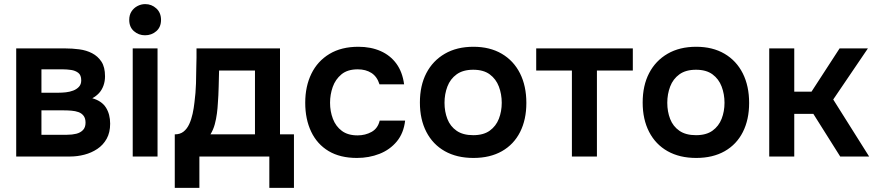

<svg xmlns="http://www.w3.org/2000/svg" viewBox="-20 -763 4264 936"><path d="M59 0V-527H298Q332 -527 366.5 -522.5Q401 -518 429 -503.5Q457 -489 474.5 -462.5Q492 -436 492 -391Q492 -367 484.5 -346Q477 -325 463.5 -310Q450 -295 430 -284Q476 -271 496.5 -238.5Q517 -206 517 -160Q517 -117 500 -86.5Q483 -56 454.5 -37Q426 -18 391.5 -9Q357 0 322 0ZM182 -106H307Q332 -106 352 -111Q372 -116 384.5 -129Q397 -142 397 -165Q397 -186 387.5 -198.5Q378 -211 362.5 -216.5Q347 -222 328 -223.5Q309 -225 291 -225H182ZM182 -311H265Q282 -311 301 -313Q320 -315 337 -321.5Q354 -328 365 -340Q376 -352 376 -371Q376 -397 361.5 -408Q347 -419 326.5 -422Q306 -425 286 -425H182Z M627 0V-527H748V0ZM687 -591Q656 -591 633 -611Q610 -631 610 -666Q610 -690 621 -707Q632 -724 650 -733.5Q668 -743 688 -743Q719 -743 742 -722Q765 -701 765 -666Q765 -631 742 -611Q719 -591 687 -591Z M832 153V-108Q858 -108 875 -121.5Q892 -135 902.5 -158Q913 -181 919 -208.5Q925 -236 928 -264Q934 -309 935.5 -356.5Q937 -404 937 -438Q938 -460 938 -482.5Q938 -505 938 -527H1345V-108H1413V153H1293V0H952V153ZM1006 -108H1223V-419H1048Q1047 -382 1046 -339.5Q1045 -297 1042 -259Q1041 -237 1037.5 -210Q1034 -183 1027 -157Q1020 -131 1006 -108Z M1720 7Q1638 7 1582 -26.5Q1526 -60 1497 -121Q1468 -182 1468 -262Q1468 -342 1498 -403.5Q1528 -465 1586 -500Q1644 -535 1727 -535Q1788 -535 1835.5 -514Q1883 -493 1912.5 -452.5Q1942 -412 1950 -352H1830Q1818 -390 1790.5 -407.5Q1763 -425 1724 -425Q1674 -425 1644.5 -400.5Q1615 -376 1602 -339Q1589 -302 1589 -262Q1589 -220 1603 -183.5Q1617 -147 1646.5 -125Q1676 -103 1723 -103Q1761 -103 1791.5 -120Q1822 -137 1831 -175H1955Q1948 -114 1914.5 -73.5Q1881 -33 1830 -13Q1779 7 1720 7Z M2288 7Q2207 7 2148.5 -26Q2090 -59 2058.5 -120Q2027 -181 2027 -263Q2027 -346 2058.5 -406.5Q2090 -467 2148.5 -501Q2207 -535 2288 -535Q2368 -535 2426 -501Q2484 -467 2515 -405.5Q2546 -344 2546 -261Q2546 -180 2515.5 -119.5Q2485 -59 2427 -26Q2369 7 2288 7ZM2287 -104Q2337 -104 2367.5 -126Q2398 -148 2412 -184Q2426 -220 2426 -262Q2426 -304 2412 -341Q2398 -378 2367.5 -400.5Q2337 -423 2287 -423Q2237 -423 2206 -400.5Q2175 -378 2161 -341Q2147 -304 2147 -262Q2147 -219 2161 -183Q2175 -147 2206 -125.5Q2237 -104 2287 -104Z M2768 0V-419H2594V-527H3065V-419H2890V0Z M3374 7Q3293 7 3234.5 -26Q3176 -59 3144.5 -120Q3113 -181 3113 -263Q3113 -346 3144.5 -406.5Q3176 -467 3234.5 -501Q3293 -535 3374 -535Q3454 -535 3512 -501Q3570 -467 3601 -405.5Q3632 -344 3632 -261Q3632 -180 3601.5 -119.5Q3571 -59 3513 -26Q3455 7 3374 7ZM3373 -104Q3423 -104 3453.5 -126Q3484 -148 3498 -184Q3512 -220 3512 -262Q3512 -304 3498 -341Q3484 -378 3453.5 -400.5Q3423 -423 3373 -423Q3323 -423 3292 -400.5Q3261 -378 3247 -341Q3233 -304 3233 -262Q3233 -219 3247 -183Q3261 -147 3292 -125.5Q3323 -104 3373 -104Z M3730 0V-527H3852V-316H3936L4073 -527H4211L4042 -278L4217 0H4076L3945 -208H3852V0Z"/></svg>

Font: Onest SemiBold
Style: Regular
Weight: 600
Designer: Dmitri Voloshin, Andrey Kudryavtsev
Foundry: Dmitri Voloshin, Andrey Kudryavtsev
Version: Version 1.000;gftools[0.9.33]